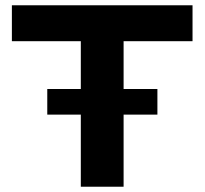

<svg xmlns="http://www.w3.org/2000/svg" viewBox="-20 -707 775 727"><path d="M286 0V-551H25V-687H709V-551H448V0ZM159 -273V-370H576V-273Z"/></svg>

Font: Archivo SemiExpanded
Style: Bold
Weight: 700
Width: 6
Designer: Hector Gatti
Foundry: Omnibus-Type
Version: Version 2.001